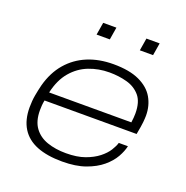

<svg xmlns="http://www.w3.org/2000/svg" viewBox="-130 -836 938 968"><g transform="rotate(20 339.5 -352.0)"><path d="M305 12Q224 12 169 -10Q114 -32 86 -77Q58 -122 58 -189Q58 -224 63.5 -254.5Q69 -285 76 -313Q96 -387 139 -437Q182 -487 243.5 -512.5Q305 -538 382 -538Q468 -538 521.5 -513Q575 -488 599.5 -445.5Q624 -403 624 -350Q624 -337 622 -315.5Q620 -294 611 -247H117Q114 -232 113 -219Q112 -206 112 -193Q112 -135 137.5 -100Q163 -65 207.5 -49.5Q252 -34 309 -34Q368 -34 409.5 -49Q451 -64 479 -86Q507 -108 522 -132Q537 -156 542 -174H591Q585 -146 567 -114Q549 -82 515 -53.5Q481 -25 429.5 -6.5Q378 12 305 12ZM125 -293H566Q568 -307 569 -319Q570 -331 570 -342Q570 -404 542.5 -436Q515 -468 471 -480Q427 -492 377 -492Q319 -492 267.5 -472Q216 -452 178.5 -408Q141 -364 125 -293ZM250 -649 261 -716H332L321 -649ZM482 -649 493 -716H564L553 -649Z"/></g></svg>

Font: Archivo Expanded Thin
Style: Italic
Weight: 250
Width: 7
Italic angle: -10°
Designer: Hector Gatti
Foundry: Omnibus-Type
Version: Version 2.001